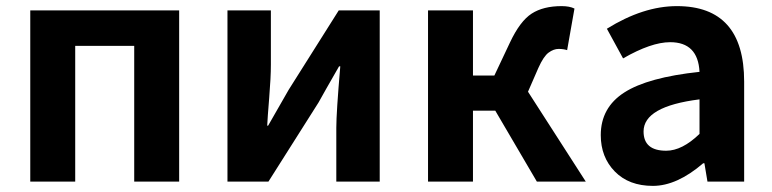

<svg xmlns="http://www.w3.org/2000/svg" viewBox="-20 -594 2525 628"><path d="M79 0V-560H566V0H419V-444H226V0Z M724 0V-560H866V-383Q866 -341 860.5 -274Q855 -207 854 -183H857Q921 -294 924 -300L1088 -560H1222V0H1080V-176Q1080 -225 1093 -377H1089Q1039 -290 1022 -259L858 0Z M1380 0V-560H1527V-347H1597L1648 -455Q1681 -525 1719 -549.5Q1757 -574 1817 -574Q1843 -574 1859 -566L1835 -430Q1823 -434 1807 -434Q1791 -434 1774.5 -422Q1758 -410 1741 -372L1707 -294L1896 0H1736L1600 -232H1527V0Z M2280 -60Q2194 14 2115.5 14Q2037 14 1991 -33Q1945 -80 1945 -152Q1945 -242 2022 -291.5Q2099 -341 2268 -359Q2263 -456 2172 -456Q2110 -456 2018 -403L1965 -500Q2084 -574 2194 -574Q2414 -574 2414 -327V0H2294L2284 -60ZM2159 -101Q2211 -101 2268 -156V-269Q2085 -246 2085 -164Q2085 -101 2159 -101Z"/></svg>

Font: Swei Fan Sans CJK TC
Style: Bold
Weight: 700
Version: Version 2.130